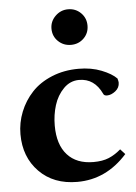

<svg xmlns="http://www.w3.org/2000/svg" viewBox="-53 -764 577 816"><g transform="rotate(-5 235.5 -356.0)"><path d="M190.9 -647Q190.9 -678.2 213.9 -700.7Q236.8 -723.1 268.1 -723.1Q300.3 -723.1 322.5 -701.2Q344.7 -679.2 344.7 -647Q344.7 -614.7 322.5 -593Q300.3 -571.3 268.1 -571.3Q235.8 -571.3 213.4 -593Q190.9 -614.7 190.9 -647ZM244.1 11.2Q143.1 11.2 81.8 -51.3Q20.5 -113.8 20.5 -211.4Q20.5 -260.7 38.8 -306.6Q57.1 -352.5 90.6 -388.4Q124 -424.3 176 -445.8Q228 -467.3 290.5 -467.3Q344.7 -467.3 387.9 -450.2Q431.2 -433.1 452.1 -411.6Q455.6 -398.9 455.6 -394Q455.6 -372.1 437.5 -357.9Q419.4 -343.8 401.9 -343.8Q388.7 -343.8 385.7 -352.5Q354 -419.9 288.6 -419.9Q250.5 -419.9 222.4 -391.4Q194.3 -362.8 181.6 -321.8Q168.9 -280.8 168.9 -235.4Q168.9 -154.3 208.3 -110.6Q247.6 -66.9 319.8 -66.9Q358.4 -66.9 385 -77.9Q411.6 -88.9 437 -110.8L457 -88.9Q367.7 11.2 244.1 11.2Z"/></g></svg>

Font: Elstob 6pt
Style: Bold
Weight: 700
Designer: Peter S. Baker
Version: Version 1.015